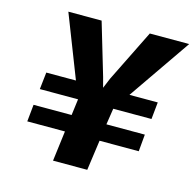

<svg xmlns="http://www.w3.org/2000/svg" viewBox="-108 -859 988 970"><g transform="rotate(15 386.0 -373.5)"><path d="M252 0 272 -158H75L84 -247H283L294 -332H94L104 -421H259L132 -747H306L387 -474L401 -421L423 -474L558 -747H764L539 -421H687L678 -332H478L465 -247H666L658 -158H453L431 0Z"/></g></svg>

Font: Merriweather Sans ExtraBold
Style: Italic
Weight: 800
Italic angle: -7.5°
Designer: Eben Sorkin
Foundry: Eben Sorkin
Version: Version 2.001; ttfautohint (v1.8.3)